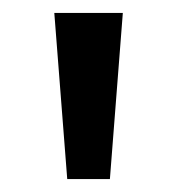

<svg xmlns="http://www.w3.org/2000/svg" viewBox="-20 -813 274 297"><path d="M84 -536 64 -793H170L150 -536Z"/></svg>

Font: Noto Sans Kannada SemiCondensed Medium
Style: Regular
Weight: 500
Width: 4
Designer: Jelle Bosma - Monotype Design Team
Foundry: Monotype Imaging Inc.
Version: Version 2.005; ttfautohint (v1.8.4.7-5d5b)